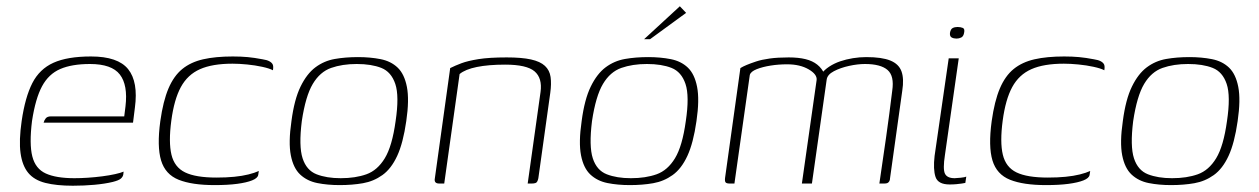

<svg xmlns="http://www.w3.org/2000/svg" viewBox="-20 -585 4014 612"><path d="M212 7Q160 7 124.5 -2Q89 -11 70 -34Q51 -57 45.5 -97Q40 -137 49 -199Q60 -275 83 -320Q106 -365 150.5 -385Q195 -405 270 -405Q356 -405 388.5 -364.5Q421 -324 410 -242L404 -194H119Q121 -202 126 -208Q131 -214 142 -214H376L380 -246Q388 -314 362 -347.5Q336 -381 267 -381Q209 -381 172 -365Q135 -349 114 -310Q93 -271 82 -199Q73 -126 83 -86.5Q93 -47 126 -32Q159 -17 217 -17Q237 -17 260 -18.5Q283 -20 306 -23Q329 -26 347 -30Q365 -34 374 -38L373 -29Q372 -22 365.5 -16Q359 -10 339 -5Q314 1 281 4Q248 7 212 7Z M664 5Q592 5 549.5 -12Q507 -29 493.5 -73.5Q480 -118 491 -199Q500 -263 517 -303Q534 -343 561 -365Q588 -387 627.5 -396Q667 -405 722 -405Q748 -405 769.5 -403Q791 -401 817 -396Q831 -394 839 -389.5Q847 -385 849.5 -379Q852 -373 850 -361Q839 -367 816 -372Q793 -377 767.5 -379.5Q742 -382 721 -382Q657 -382 617.5 -364.5Q578 -347 556.5 -307.5Q535 -268 526 -200Q517 -132 526.5 -92Q536 -52 570 -35.5Q604 -19 670 -19Q701 -19 726.5 -21.5Q752 -24 772 -29Q792 -34 805 -40L803 -27Q801 -17 783.5 -10Q766 -3 736 1Q706 5 664 5Z M1063 5Q1024 5 991.5 -1.5Q959 -8 937 -28.5Q915 -49 907 -90Q899 -131 909 -199Q918 -268 938 -309Q958 -350 985.5 -370.5Q1013 -391 1047 -397Q1081 -403 1121 -403Q1160 -403 1193 -396.5Q1226 -390 1247.5 -369.5Q1269 -349 1277 -308Q1285 -267 1275 -199Q1265 -129 1246 -88Q1227 -47 1199 -27Q1171 -7 1137 -1Q1103 5 1063 5ZM1066 -17Q1113 -17 1148 -29.5Q1183 -42 1206.5 -80.5Q1230 -119 1241 -199Q1253 -279 1240 -317.5Q1227 -356 1195.5 -368.5Q1164 -381 1117 -381Q1071 -381 1035.5 -368.5Q1000 -356 977 -317.5Q954 -279 942 -199Q932 -119 944.5 -80.5Q957 -42 989 -29.5Q1021 -17 1066 -17Z M1380 0Q1363 0 1366 -16L1415 -368Q1431 -376 1451 -383.5Q1471 -391 1505 -396.5Q1539 -402 1595 -402Q1643 -402 1672.5 -395.5Q1702 -389 1717 -375Q1732 -361 1735 -339.5Q1738 -318 1734 -289L1696 -17Q1695 -12 1693 -7.5Q1691 -3 1686.5 -1.5Q1682 0 1675 0H1662L1703 -292Q1709 -336 1684 -357.5Q1659 -379 1590 -379Q1537 -379 1500 -371.5Q1463 -364 1445 -349L1396 0Z M1988 5Q1949 5 1916.5 -1.5Q1884 -8 1862 -28.5Q1840 -49 1832 -90Q1824 -131 1834 -199Q1843 -268 1863 -309Q1883 -350 1910.5 -370.5Q1938 -391 1972 -397Q2006 -403 2046 -403Q2085 -403 2118 -396.5Q2151 -390 2172.5 -369.5Q2194 -349 2202 -308Q2210 -267 2200 -199Q2190 -129 2171 -88Q2152 -47 2124 -27Q2096 -7 2062 -1Q2028 5 1988 5ZM1991 -17Q2038 -17 2073 -29.5Q2108 -42 2131.5 -80.5Q2155 -119 2166 -199Q2178 -279 2165 -317.5Q2152 -356 2120.5 -368.5Q2089 -381 2042 -381Q1996 -381 1960.5 -368.5Q1925 -356 1902 -317.5Q1879 -279 1867 -199Q1857 -119 1869.5 -80.5Q1882 -42 1914 -29.5Q1946 -17 1991 -17ZM2033 -460 2147 -565 2167 -544 2052 -460Z M2306 0Q2296 0 2293 -3.5Q2290 -7 2291 -17L2340 -368Q2348 -373 2360 -378Q2372 -383 2390 -389Q2408 -395 2433.5 -398.5Q2459 -402 2494 -402Q2525 -402 2547.5 -396.5Q2570 -391 2585 -379Q2600 -367 2608 -349H2598Q2607 -362 2623 -372.5Q2639 -383 2658 -389.5Q2677 -396 2698.5 -399.5Q2720 -403 2741 -403Q2791 -403 2818 -392Q2845 -381 2853.5 -357.5Q2862 -334 2856 -296L2817 -17Q2817 -11 2814.5 -7Q2812 -3 2808.5 -1.5Q2805 0 2799 0H2783Q2794 -74 2804.5 -148Q2815 -222 2824 -296Q2831 -343 2809 -362Q2787 -381 2737 -381Q2714 -381 2686.5 -375Q2659 -369 2638 -358Q2617 -347 2615 -331L2568 0H2536L2583 -330Q2585 -348 2557.5 -364Q2530 -380 2489 -380Q2462 -380 2436.5 -376Q2411 -372 2392 -364.5Q2373 -357 2370 -346L2321 0Z M3007 3Q2970 3 2962 -21Q2954 -45 2959 -88L3004 -399H3036L2992 -91Q2985 -46 2992 -31.5Q2999 -17 3023 -17Q3029 -17 3042.5 -18.5Q3056 -20 3060 -22L3057 -2Q3053 -1 3046 0Q3039 1 3029 2Q3019 3 3007 3ZM3029 -462Q3020 -462 3013.5 -465.5Q3007 -469 3008 -480Q3010 -492 3016.5 -495.5Q3023 -499 3032 -499Q3042 -499 3049 -496Q3056 -493 3053 -480Q3051 -469 3044 -465.5Q3037 -462 3029 -462Z M3314 5Q3242 5 3199.5 -12Q3157 -29 3143.5 -73.5Q3130 -118 3141 -199Q3150 -263 3167 -303Q3184 -343 3211 -365Q3238 -387 3277.5 -396Q3317 -405 3372 -405Q3398 -405 3419.5 -403Q3441 -401 3467 -396Q3481 -394 3489 -389.5Q3497 -385 3499.5 -379Q3502 -373 3500 -361Q3489 -367 3466 -372Q3443 -377 3417.5 -379.5Q3392 -382 3371 -382Q3307 -382 3267.5 -364.5Q3228 -347 3206.5 -307.5Q3185 -268 3176 -200Q3167 -132 3176.5 -92Q3186 -52 3220 -35.5Q3254 -19 3320 -19Q3351 -19 3376.5 -21.5Q3402 -24 3422 -29Q3442 -34 3455 -40L3453 -27Q3451 -17 3433.5 -10Q3416 -3 3386 1Q3356 5 3314 5Z M3713 5Q3674 5 3641.5 -1.5Q3609 -8 3587 -28.5Q3565 -49 3557 -90Q3549 -131 3559 -199Q3568 -268 3588 -309Q3608 -350 3635.5 -370.5Q3663 -391 3697 -397Q3731 -403 3771 -403Q3810 -403 3843 -396.5Q3876 -390 3897.5 -369.5Q3919 -349 3927 -308Q3935 -267 3925 -199Q3915 -129 3896 -88Q3877 -47 3849 -27Q3821 -7 3787 -1Q3753 5 3713 5ZM3716 -17Q3763 -17 3798 -29.5Q3833 -42 3856.5 -80.5Q3880 -119 3891 -199Q3903 -279 3890 -317.5Q3877 -356 3845.5 -368.5Q3814 -381 3767 -381Q3721 -381 3685.5 -368.5Q3650 -356 3627 -317.5Q3604 -279 3592 -199Q3582 -119 3594.5 -80.5Q3607 -42 3639 -29.5Q3671 -17 3716 -17Z"/></svg>

Font: Genos Thin ExtraLight
Style: Italic
Weight: 250
Italic angle: -8°
Version: Version 1.010